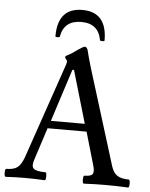

<svg xmlns="http://www.w3.org/2000/svg" viewBox="-60 -908 749 958"><g transform="rotate(5 314.5 -428.5)"><path d="M190.9 -717.8Q190.9 -859.9 314 -859.9Q437 -859.9 437 -717.8Q437 -713.4 426 -713.4Q415 -713.4 414.1 -717.8Q399.4 -799.8 314 -799.8Q227.5 -799.8 212.9 -717.8Q211.9 -713.4 201.4 -713.4Q190.9 -713.4 190.9 -717.8ZM4.9 2.9Q-2 2.9 -2 -17.1Q-2 -37.1 4.9 -37.1Q40.5 -37.1 59.1 -50.5Q77.6 -64 91.8 -102.1L255.9 -580.1Q259.8 -593.8 259.8 -597.2Q259.8 -600.6 253.9 -607.9Q248 -615.2 248 -618.2Q248 -624 264.2 -630.9Q280.8 -639.2 307.1 -659.2Q335.4 -678.2 340.8 -678.2Q354.5 -678.2 358.9 -654.8Q361.3 -642.1 380.9 -575.2L529.8 -95.2Q540 -63 560.5 -50Q581.1 -37.1 617.2 -37.1Q624 -37.1 624 -17.1Q624 2.9 617.2 2.9Q561.5 0 505.9 0Q450.2 0 396 2.9Q389.6 2.9 389.6 -17.1Q389.6 -37.1 396 -37.1Q429.2 -37.1 436.8 -49.8Q444.3 -62.5 434.1 -95.2L387.2 -256.8H191.9L139.2 -94.2Q127.9 -61 141.6 -49.1Q155.3 -37.1 200.2 -37.1Q206.1 -37.1 206.1 -17.1Q206.1 2.9 200.2 2.9Q150.4 0 103 0Q54.7 0 4.9 2.9ZM205.1 -294.9H375L297.9 -558.1H290Z"/></g></svg>

Font: Junicode SmCond Medium
Style: Regular
Weight: 500
Width: 4
Designer: Peter S. Baker
Version: Version 2.206